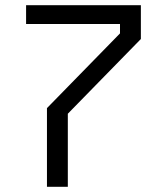

<svg xmlns="http://www.w3.org/2000/svg" viewBox="-20 -716 640 736"><path d="M80 -696V-624H440V-588L160 -301.5V0H240V-280L520 -566.5V-696Z"/></svg>

Font: Kode
Style: Regular
Weight: 400
Monospace: yes
Designer: Isa Ozler
Foundry: Kadena LLC
Version: Version 1.000;gftools[0.9.28]